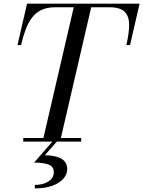

<svg xmlns="http://www.w3.org/2000/svg" viewBox="-20 -770 779 1044"><path d="M211.5 0 385.5 -750H480.5L306.5 0ZM106.5 0V-19.5H421.5V0ZM75 -525 127 -750H739L687 -525H667Q682 -588.5 682.2 -634.5Q682.5 -680.5 658.2 -705.5Q634 -730.5 575.5 -730.5H280.5Q236.5 -730.5 206 -716.2Q175.5 -702 154.8 -675Q134 -648 119.8 -610.2Q105.5 -572.5 94.5 -525ZM169.5 254.5V235.5Q213 235.5 242.8 217Q272.5 198.5 272.5 166.5Q272.5 135 243.2 124.5Q214 114 165.5 114L270 -6H294L224 74Q262.5 75 289.5 82.8Q316.5 90.5 331 107Q345.5 123.5 345.5 150Q345.5 177.5 324.8 201.5Q304 225.5 264.8 240Q225.5 254.5 169.5 254.5Z"/></svg>

Font: Bodoni Moda 11pt
Style: Italic
Weight: 400
Italic angle: -13°
Version: Version 2.004